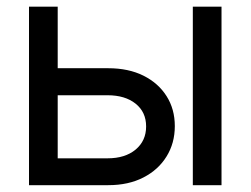

<svg xmlns="http://www.w3.org/2000/svg" viewBox="-20 -542 734 562"><path d="M137.7 -342.3H296.9Q356 -342.3 399.7 -320.6Q443.4 -298.8 467.5 -260.7Q491.7 -222.7 491.7 -172.9Q491.7 -123 467.5 -84Q443.4 -44.9 399.7 -22.5Q356 0 296.9 0H64.9V-522.5H148.9V-78.6H294.9Q346.2 -78.6 377 -104.2Q407.7 -129.9 407.7 -171.9Q407.7 -213.9 377 -238.5Q346.2 -263.2 294.9 -263.2H137.7ZM544.4 0V-522.5H628.4V0Z"/></svg>

Font: Inter 28pt
Style: Regular
Weight: 400
Designer: Rasmus Andersson
Foundry: rsms
Version: Version 4.001;git-66647c0bb